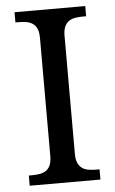

<svg xmlns="http://www.w3.org/2000/svg" viewBox="-52 -750 471 787"><g transform="rotate(-5 183.5 -357.0)"><path d="M38.1 0V-42H50.8Q67.9 -42 82.8 -44.4Q97.7 -46.9 108.9 -54.4Q120.1 -62 126.5 -76.2Q132.8 -90.3 132.8 -113.8V-600.1Q132.8 -623.5 126.5 -637.7Q120.1 -651.9 108.9 -659.4Q97.7 -667 82.8 -669.4Q67.9 -671.9 50.8 -671.9H38.1V-713.9H329.1V-671.9H315.9Q299.3 -671.9 284.2 -669.4Q269 -667 258.1 -659.4Q247.1 -651.9 240.5 -637.7Q233.9 -623.5 233.9 -600.1V-113.8Q233.9 -90.3 240.5 -76.2Q247.1 -62 258.1 -54.4Q269 -46.9 284.2 -44.4Q299.3 -42 315.9 -42H329.1V0Z"/></g></svg>

Font: Droid Serif
Style: Regular
Weight: 400
Designer: Monotype Design team
Foundry: Monotype Imaging Inc.
Version: Version 1.03